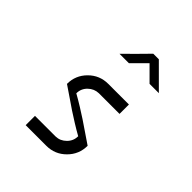

<svg xmlns="http://www.w3.org/2000/svg" viewBox="-215 -950 1096 1096"><g transform="rotate(45 333.5 -401.5)"><path d="M333.3 -75Q369.2 -75.8 396.2 -102.5Q423.3 -129.2 423.3 -166.7H424.2Q392.5 -184.2 355.8 -207.1Q319.2 -230 294.6 -246.2Q270 -262.5 227.9 -291.7Q185.8 -320.8 166.7 -333.3Q166.7 -402.5 215.4 -451.2Q264.2 -500 333.3 -500H500V-424.2H333.3Q296.7 -423.3 269.6 -397.1Q242.5 -370.8 242.5 -333.3H241.7Q273.3 -315.8 310.4 -292.9Q347.5 -270 371.7 -253.8Q395.8 -237.5 438.8 -208.3Q481.7 -179.2 500 -166.7Q500 -97.5 451.2 -48.8Q402.5 0 333.3 0H166.7V-75ZM438.3 -803.3 575 -666.7H500L416.7 -750L333.3 -666.7H257.5Q340.8 -749.2 393.3 -803.3Z"/></g></svg>

Font: 0xA000-Squareish-Mono
Style: Squareish-Mono
Weight: 400
Version: Version 0.1